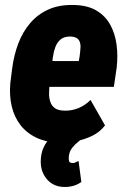

<svg xmlns="http://www.w3.org/2000/svg" viewBox="-20 -558 509 764"><path d="M217.8 9.8Q166 8.8 126.7 -9.3Q87.4 -27.3 62.3 -59.3Q37.1 -91.3 26.9 -134Q16.6 -176.8 21 -227.1L28.3 -284.7Q35.2 -338.4 52.7 -384.8Q70.3 -431.2 100.3 -466.3Q130.4 -501.5 173.8 -520.8Q217.3 -540 276.4 -538.1Q329.6 -536.6 364.5 -515.6Q399.4 -494.6 418.7 -459.5Q438 -424.3 443.8 -380.4Q449.7 -336.4 444.3 -289.1L433.1 -212.4H75.7L93.8 -315.4L293.5 -314.9L296.9 -334.5Q299.3 -352.1 300.3 -369.4Q301.3 -386.7 293.7 -398.7Q286.1 -410.6 263.7 -412.6Q236.3 -413.6 221.7 -401.6Q207 -389.6 200 -369.9Q192.9 -350.1 189.9 -327.4Q187 -304.7 185.1 -284.7L177.7 -226.6Q175.8 -207 175.3 -188.2Q174.8 -169.4 179.9 -153.6Q185.1 -137.7 197.5 -128.2Q210 -118.7 234.9 -117.7Q265.1 -116.7 292 -127.7Q318.8 -138.7 340.3 -160.2L397.9 -59.1Q377.9 -32.7 347.4 -17.8Q316.9 -2.9 283 3.7Q249 10.3 217.8 9.8ZM232.9 -46.9 321.3 -17.1Q307.1 -6.3 292.5 5.1Q277.8 16.6 266.8 30.8Q255.9 44.9 253.9 64.5Q252.9 72.8 254.4 81.3Q255.9 89.8 266.1 90.3Q273.4 91.8 279.8 88.4Q286.1 85 292.5 82.5L303.7 166Q289.6 176.3 272.9 181.2Q256.3 186 239.3 186Q194.8 186.5 168.5 157.2Q142.1 127.9 142.1 85.4Q142.1 53.7 153.3 29.1Q164.6 4.4 185.1 -14.2Q205.6 -32.7 232.9 -46.9Z"/></svg>

Font: Roboto Condensed Black
Style: Italic
Weight: 900
Italic angle: -12°
Designer: Christian Robertson
Foundry: Google
Version: Version 3.008; 2023